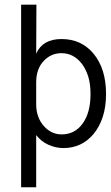

<svg xmlns="http://www.w3.org/2000/svg" viewBox="-20 -620 471 816"><path d="M430.7 -220.7Q430.7 -165 416.3 -122.1Q401.9 -79.1 377 -49.8Q326.7 9.3 249.5 9.3Q217.3 9.3 186 -4.6Q154.8 -18.6 133.8 -45.9V175.8H69.8V-600.1H134.8L133.8 -392.1Q161.1 -454.1 241.7 -454.1Q325.2 -454.1 377 -392.6Q430.7 -328.1 430.7 -220.7ZM364.7 -221.7Q364.7 -262.7 355 -294.9Q344.7 -326.7 328.1 -348.6Q293.5 -394 240.7 -394Q197.8 -394 167 -362.3Q133.8 -328.1 133.8 -270V-176.8Q133.8 -119.6 168 -82.5Q199.2 -48.8 241.7 -48.8Q296.9 -48.8 330.1 -93.3Q365.2 -140.6 364.7 -221.7Z"/></svg>

Font: Meera
Style: Regular
Weight: 400
Designer: Hussain KH and Suresh P for Swathanthra Malayalam Computing (SMC)
Version: Version 7.0.0+20221109